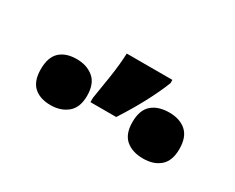

<svg xmlns="http://www.w3.org/2000/svg" viewBox="-47 -983 624 510"><g transform="rotate(30 265.0 -728.0)"><path d="M370 -838V-828Q357 -795 336.5 -756.5Q316 -718 290 -678H211V-691Q216 -720 222.5 -763Q229 -806 230 -838ZM123 -759Q154 -759 174.5 -742Q195 -725 195 -688Q195 -652 174.5 -635Q154 -618 123 -618Q90 -618 71.5 -635Q53 -652 53 -688Q53 -725 71.5 -742Q90 -759 123 -759ZM407 -759Q439 -759 458.5 -742Q478 -725 478 -688Q478 -652 458.5 -635Q439 -618 407 -618Q373 -618 353.5 -635Q334 -652 334 -688Q334 -725 353.5 -742Q373 -759 407 -759Z"/></g></svg>

Font: Noto Sans Disp ExtBd
Style: Regular
Weight: 800
Designer: Monotype Design Team
Foundry: Monotype Imaging Inc.
Version: Version 2.000;GOOG;noto-source:20170915:90ef993387c0; ttfaut